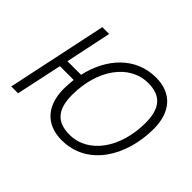

<svg xmlns="http://www.w3.org/2000/svg" viewBox="-119 -744 957 957"><g transform="rotate(45 360.0 -265.0)"><path d="M27 0H75L127 -243H224C222 -221 220 -199 220 -177C220 -60 282 12 394 12C575 12 679 -159 679 -353C679 -470 618 -542 506 -542C361 -542 264 -431 232 -287H136L187 -530H139ZM402 -35C314 -35 271 -81 271 -185C271 -361 365 -495 498 -495C586 -495 629 -449 629 -345C629 -169 535 -35 402 -35Z"/></g></svg>

Font: Geist ExtraLight
Style: Italic
Weight: 200
Italic angle: -12°
Designer: Basement.studio, Andrés Briganti, Mateo Zaragoza
Foundry: Basement.studio, Vercel, Andrés Briganti, Guido Ferreyra, Mateo Zaragoza
Version: Version 1.500